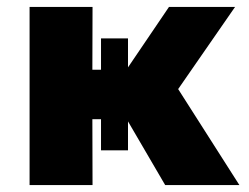

<svg xmlns="http://www.w3.org/2000/svg" viewBox="-20 -535 720 555"><path d="M457.5 0 301 -268 468.5 -515H659.5L495 -277.5L672 0ZM65.5 0V-515H247.5L247 -333.5H405V-190.5H247L247.5 0ZM272 -100.5V-424H350V-100.5Z"/></svg>

Font: Geologica Roman ExtraBold
Style: Regular
Weight: 800
Designer: Sindre Bremnes, Frode Helland
Foundry: Monokrom Skriftforlag AS
Version: Version 1.010;gftools[0.9.28]